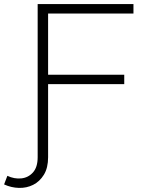

<svg xmlns="http://www.w3.org/2000/svg" viewBox="-48 -720 709 938"><path d="M-28 181 -12 139Q22 155 56 151.5Q90 148 113 122.5Q136 97 136 48V-700H604V-654H187V-355H559V-309H187V48Q187 100 166.5 133.5Q146 167 114 183Q82 199 44.5 198Q7 197 -28 181Z"/></svg>

Font: Montserrat Light
Style: Regular
Weight: 300
Designer: Julieta Ulanovsky
Foundry: Julieta Ulanovsky
Version: Version 9.000; ttfautohint (v1.8.4.7-5d5b)